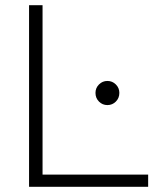

<svg xmlns="http://www.w3.org/2000/svg" viewBox="-20 -720 636 740"><path d="M92 0V-700H144V-47H551V0ZM394 -315Q375 -315 361.5 -328.5Q348 -342 348 -362Q348 -381 361.5 -394.5Q375 -408 394 -408Q413 -408 426.5 -394.5Q440 -381 440 -362Q440 -342 426.5 -328.5Q413 -315 394 -315Z"/></svg>

Font: Red Hat Text Light
Style: Regular
Weight: 300
Designer: Pentagram, MCKL
Foundry: Pentagram, MCKL
Version: Version 1.023; ttfautohint (v1.8.3)